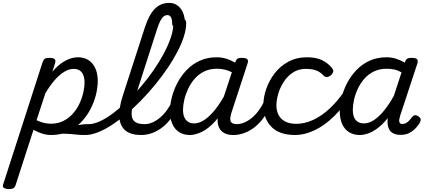

<svg xmlns="http://www.w3.org/2000/svg" viewBox="-117 -914 2943 1324"><path d="M462 17Q440 17 416.5 14.5Q393 12 367 10Q341 8 309 8Q277 8 238 13L270 -20Q301 -28 332.5 -35Q364 -42 393 -47Q422 -52 445.5 -55Q469 -58 485 -58Q494 -58 496.5 -46.5Q499 -35 495 -20.5Q491 -6 482.5 5.5Q474 17 462 17ZM-58 390Q-74 390 -88 383Q-102 376 -95 357L176 -483Q183 -503 192.5 -509Q202 -515 221 -515Q252 -515 260.5 -505.5Q269 -496 262 -476L244 -419Q276 -457 307 -478.5Q338 -500 366.5 -509.5Q395 -519 420 -519Q484 -519 520.5 -475Q557 -431 557 -355Q557 -309 544 -258Q531 -207 505 -158Q479 -109 440.5 -69.5Q402 -30 351 -6.5Q300 17 236 17Q204 17 173 7Q142 -3 114 -19L-10 364Q-14 377 -24.5 383.5Q-35 390 -58 390ZM135 -85Q163 -72 186 -66.5Q209 -61 234 -61Q283 -61 321 -80.5Q359 -100 386.5 -131.5Q414 -163 431.5 -200.5Q449 -238 457.5 -276Q466 -314 466 -345Q466 -375 457.5 -396Q449 -417 432.5 -428Q416 -439 391 -439Q360 -439 327 -419.5Q294 -400 261 -362.5Q228 -325 196 -271Z M472 17Q453 17 447 5.5Q441 -6 446 -20.5Q451 -35 463.5 -46.5Q476 -58 495 -58Q530 -58 573 -78Q616 -98 663.5 -133.5Q711 -169 760 -216Q809 -263 855.5 -317.5Q902 -372 942.5 -430.5Q983 -489 1013.5 -546.5Q1044 -604 1061.5 -657Q1079 -710 1079 -755Q1079 -774 1092 -783.5Q1105 -793 1122.5 -793Q1140 -793 1153.5 -783.5Q1167 -774 1167 -755Q1167 -713 1151 -662.5Q1135 -612 1106 -556.5Q1077 -501 1038 -443.5Q999 -386 953 -330Q907 -274 857 -222.5Q807 -171 755 -127.5Q703 -84 653 -51.5Q603 -19 556.5 -1Q510 17 472 17Z M856 17Q786 17 748.5 -13.5Q711 -44 706 -104Q701 -164 729 -252L882 -725Q911 -814 951.5 -854Q992 -894 1050 -894Q1082 -894 1106.5 -876.5Q1131 -859 1144.5 -828Q1158 -797 1158 -755Q1158 -736 1144.5 -727Q1131 -718 1113.5 -718Q1096 -718 1083 -727Q1070 -736 1070 -755Q1070 -772 1066.5 -784.5Q1063 -797 1055.5 -803.5Q1048 -810 1035 -810Q1024 -810 1012.5 -801.5Q1001 -793 989.5 -772Q978 -751 966 -713L808 -222Q790 -164 790.5 -127.5Q791 -91 813 -74.5Q835 -58 879 -58Q893 -58 899.5 -46.5Q906 -35 903 -20.5Q900 -6 888.5 5.5Q877 17 856 17Z M857 17Q843 17 836.5 5.5Q830 -6 832.5 -20.5Q835 -35 847 -46.5Q859 -58 880 -58Q906 -58 932.5 -69Q959 -80 985 -101.5Q1011 -123 1033 -153Q1055 -183 1072 -220Q1077 -235 1089.5 -234.5Q1102 -234 1111.5 -224.5Q1121 -215 1117 -201Q1099 -150 1071 -109.5Q1043 -69 1009 -41Q975 -13 936 2Q897 17 857 17Z M1193 17Q1150 17 1119 -2.5Q1088 -22 1071.5 -59Q1055 -96 1055 -146Q1055 -190 1067.5 -241Q1080 -292 1105.5 -341Q1131 -390 1169.5 -430.5Q1208 -471 1260 -495Q1312 -519 1378 -519Q1421 -519 1462 -502.5Q1503 -486 1536 -461L1523 -392Q1480 -420 1446.5 -430Q1413 -440 1380 -440Q1329 -440 1290.5 -421Q1252 -402 1224.5 -370Q1197 -338 1179.5 -300Q1162 -262 1153.5 -224.5Q1145 -187 1145 -157Q1145 -126 1154 -105.5Q1163 -85 1180 -74Q1197 -63 1222 -63Q1257 -63 1294 -88Q1331 -113 1368.5 -160.5Q1406 -208 1440 -273L1462 -229Q1418 -134 1369 -80Q1320 -26 1274.5 -4.5Q1229 17 1193 17ZM1492 17Q1454 17 1430 4Q1406 -9 1394.5 -32.5Q1383 -56 1383.5 -86.5Q1384 -117 1395 -152L1504 -483Q1511 -503 1520.5 -509Q1530 -515 1549 -515Q1580 -515 1588.5 -505.5Q1597 -496 1590 -476L1481 -143Q1465 -95 1474 -76.5Q1483 -58 1515 -58Q1529 -58 1534.5 -46.5Q1540 -35 1538 -20.5Q1536 -6 1524.5 5.5Q1513 17 1492 17Z M1492 17Q1478 17 1471.5 5.5Q1465 -6 1467.5 -20.5Q1470 -35 1482 -46.5Q1494 -58 1515 -58Q1541 -58 1567.5 -69Q1594 -80 1620 -101.5Q1646 -123 1668 -153Q1690 -183 1707 -220Q1712 -235 1724.5 -234.5Q1737 -234 1746.5 -224.5Q1756 -215 1752 -201Q1734 -150 1706 -109.5Q1678 -69 1644 -41Q1610 -13 1571 2Q1532 17 1492 17Z M1919 17Q1808 17 1753.5 -40.5Q1699 -98 1699 -189Q1699 -242 1718.5 -299.5Q1738 -357 1776 -407Q1814 -457 1870.5 -488Q1927 -519 2000 -519Q2059 -519 2099.5 -501Q2140 -483 2170 -448Q2185 -430 2180.5 -417.5Q2176 -405 2164 -394Q2151 -384 2138 -382.5Q2125 -381 2111 -396Q2092 -417 2064 -428Q2036 -439 1991 -439Q1941 -439 1903 -414Q1865 -389 1839.5 -349.5Q1814 -310 1801.5 -266.5Q1789 -223 1789 -185Q1789 -153 1802.5 -124Q1816 -95 1847 -77.5Q1878 -60 1929 -60Q1943 -60 1948.5 -48.5Q1954 -37 1952 -21.5Q1950 -6 1941.5 5.5Q1933 17 1919 17Z M1913 17Q1904 17 1900 5.5Q1896 -6 1897.5 -21.5Q1899 -37 1906 -48.5Q1913 -60 1924 -60Q1985 -60 2044.5 -88Q2104 -116 2159 -168Q2214 -220 2260 -289Q2266 -297 2278 -292Q2290 -287 2298.5 -277.5Q2307 -268 2301 -259Q2249 -173 2186 -111.5Q2123 -50 2054 -16.5Q1985 17 1913 17Z M2364 17Q2321 17 2290 -2.5Q2259 -22 2242.5 -59Q2226 -96 2226 -146Q2226 -190 2238.5 -241Q2251 -292 2276.5 -341Q2302 -390 2340.5 -430.5Q2379 -471 2431 -495Q2483 -519 2549 -519Q2582 -519 2614 -509Q2646 -499 2674 -482L2675 -486Q2682 -504 2691.5 -509.5Q2701 -515 2719 -515Q2751 -515 2759 -505.5Q2767 -496 2761 -476L2642 -115Q2638 -102 2636 -89Q2634 -76 2639 -67.5Q2644 -59 2659 -59Q2672 -59 2684 -66Q2696 -73 2706.5 -84.5Q2717 -96 2725 -107Q2731 -116 2741.5 -119Q2752 -122 2767 -112Q2783 -102 2784 -91.5Q2785 -81 2779 -70Q2770 -53 2751.5 -32.5Q2733 -12 2707 2Q2681 16 2648 16Q2617 16 2598 7Q2579 -2 2569.5 -17Q2560 -32 2557 -51Q2554 -70 2556 -90Q2556 -93 2556 -95.5Q2556 -98 2557 -100Q2522 -56 2487 -30Q2452 -4 2420.5 6.5Q2389 17 2364 17ZM2316 -157Q2316 -126 2324.5 -105.5Q2333 -85 2350.5 -74Q2368 -63 2392 -63Q2426 -63 2461 -85.5Q2496 -108 2531 -151Q2566 -194 2599 -253L2652 -415Q2625 -430 2600 -435Q2575 -440 2550 -440Q2500 -440 2461 -421Q2422 -402 2394.5 -370Q2367 -338 2349.5 -300Q2332 -262 2324 -224.5Q2316 -187 2316 -157Z"/></svg>

Font: Playwrite DK Loopet
Style: Regular
Weight: 400
Designer: Veronika Burian, José Scaglione
Foundry: TypeTogether
Version: Version 1.002